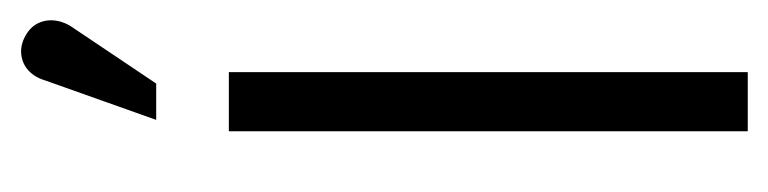

<svg xmlns="http://www.w3.org/2000/svg" viewBox="-298 -442 740 185"><g transform="rotate(-90 72.5 -350.0)"><path d="M137 -649Q143 -657 144.5 -666Q146 -675 142.5 -683Q139 -691 130 -696Q121 -701 112 -700Q103 -699 96.5 -693Q90 -687 87 -677L49 -570H84ZM38 0H95V-500H38Z"/></g></svg>

Font: Advent Pro
Style: Regular
Weight: 400
Designer: VivaRado, Andreas Kalpakidis
Foundry: VivaRado, Andreas Kalpakidis
Version: Version 3.000